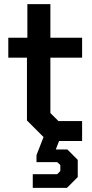

<svg xmlns="http://www.w3.org/2000/svg" viewBox="-20 -680 446 926"><path d="M223 -402V-135L262 -96H376V0H265L249 41H305L355 91V174L303 226H138V160H256L271 145V116L256 102H156V68L190 -19L110 -99V-402H20V-498H112V-660H223V-498H376V-402Z"/></svg>

Font: Chakra Petch SemiBold
Style: Regular
Weight: 600
Designer: Katatrad Aksorn Co.,Ltd.
Foundry: Cadson Demak Co.,Ltd.
Version: Version 1.000; ttfautohint (v1.6)